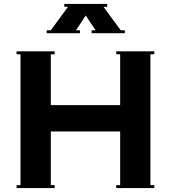

<svg xmlns="http://www.w3.org/2000/svg" viewBox="-20 -963 875 983"><path d="M389.2 -808.1V-793H219.2V-808.1H240.2L328.1 -928.2H309.1V-942.9H528.8V-928.2H509.8L598.1 -808.1H619.1V-793H449.2V-808.1H469.2L418.9 -883.8L369.1 -808.1ZM64.9 0V-15.1H85V-685.1H64.9V-700.2H259.8V-685.1H240.2V-424.8H595.2V-685.1H575.2V-700.2H770V-685.1H750V-15.1H770V0H575.2V-15.1H595.2V-290H240.2V-15.1H259.8V0Z"/></svg>

Font: Copperplate CC
Style: Bold
Weight: 700
Designer: indestructible type*
Foundry: Cowboy Collective
Version: Version 1.000